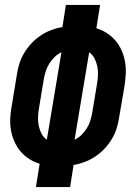

<svg xmlns="http://www.w3.org/2000/svg" viewBox="-20 -755 540 775"><path d="M125 0 140 -94Q117 -101 97 -114Q77 -127 62 -145Q47 -163 37.5 -185Q28 -207 24 -231Q20 -255 21.5 -280.5Q23 -306 28 -331L48 -453Q51 -475 58 -497.5Q65 -520 77.5 -541Q90 -562 107 -580Q124 -598 144 -611.5Q164 -625 186.5 -633.5Q209 -642 232 -646L246 -735H384L369 -641Q392 -634 412 -621Q432 -608 447 -590Q462 -572 471.5 -550Q481 -528 485 -504Q489 -480 487.5 -454.5Q486 -429 482 -404L461 -282Q458 -260 451 -237.5Q444 -215 431.5 -194Q419 -173 402 -155Q385 -137 365 -123.5Q345 -110 322.5 -101.5Q300 -93 277 -89L263 0ZM169 -191 228 -544Q213 -537 200.5 -525Q188 -513 179 -498.5Q170 -484 165 -468.5Q160 -453 157 -437L137 -316Q134 -298 133.5 -280.5Q133 -263 136.5 -246.5Q140 -230 148 -215Q156 -200 169 -191ZM281 -191Q296 -198 308.5 -210Q321 -222 330 -236.5Q339 -251 344 -266.5Q349 -282 352 -298L372 -419Q375 -437 375.5 -454.5Q376 -472 372.5 -488.5Q369 -505 361 -520Q353 -535 340 -544Z"/></svg>

Font: Iosevka SS18 Heavy
Style: Italic
Weight: 900
Italic angle: -9°
Monospace: yes
Designer: Belleve Invis
Foundry: Belleve Invis
Version: Version 25.1.1; ttfautohint (v1.8.4)